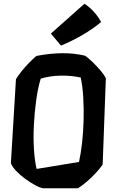

<svg xmlns="http://www.w3.org/2000/svg" viewBox="-20 -1003 622 1023"><path d="M519 -886Q477 -850 419 -816.5Q361 -783 305 -760L251 -824L430 -983Q456 -966 478 -942.5Q500 -919 519 -886ZM434 -706Q453 -692 474.5 -671Q496 -650 515 -628Q534 -606 544 -586L527 -126Q513 -106 491 -82Q469 -58 444 -36.5Q419 -15 396 0H210Q194 -2 168 -16Q142 -30 114 -50.5Q86 -71 65 -93.5Q44 -116 38 -134L65 -581Q75 -598 93.5 -621.5Q112 -645 134 -667.5Q156 -690 174 -705Q247 -719 311.5 -719.5Q376 -720 434 -706ZM175 -103 401 -140Q411 -186 417.5 -244Q424 -302 425.5 -364.5Q427 -427 423.5 -485.5Q420 -544 410 -590Q361 -601 303.5 -600Q246 -599 197 -584Q182 -535 173 -470Q164 -405 160.5 -336.5Q157 -268 161 -206.5Q165 -145 175 -103Z"/></svg>

Font: Langar
Style: Regular
Weight: 400
Designer: Alessia Mazzarella
Foundry: Typeland
Version: Version 1.001; ttfautohint (v1.8.3)